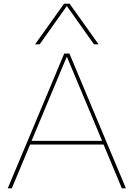

<svg xmlns="http://www.w3.org/2000/svg" viewBox="-20 -1020 724 1040"><path d="M328 -730H356L662 0H640L541 -237H143L44 0H22ZM533 -257 343 -711H341L151 -257ZM327 -1000H357L514 -780H489L343 -986H341L195 -780H170Z"/></svg>

Font: Enso Thin
Style: Regular
Weight: 100
Designer: Coji Morishita
Foundry: UNDERFOREST DESIGN
Version: Version 1.000